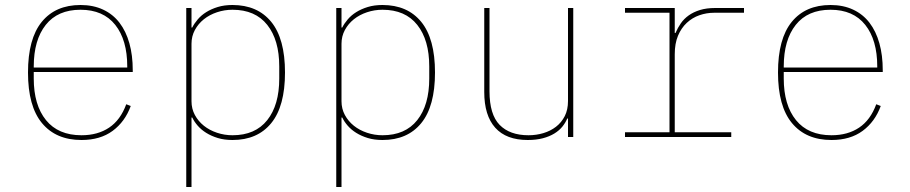

<svg xmlns="http://www.w3.org/2000/svg" viewBox="-20 -548 3640 768"><path d="M306 12Q204 12 148 -55.5Q92 -123 92 -258Q92 -393 147 -460.5Q202 -528 302 -528Q353 -528 392.5 -509.5Q432 -491 458 -457Q484 -423 497.5 -375Q511 -327 511 -267V-260H115V-234Q115 -128 164 -67.5Q213 -7 306 -7Q371 -7 416.5 -37.5Q462 -68 485 -131L503 -124Q480 -61 430.5 -24.5Q381 12 306 12ZM302 -509Q211 -509 163 -448.5Q115 -388 115 -282V-278H489V-282Q489 -388 441 -448.5Q393 -509 302 -509Z M725 -516H746V-438H749Q757 -454 771 -470.5Q785 -487 805 -499.5Q825 -512 851 -520Q877 -528 910 -528Q1010 -528 1065 -460.5Q1120 -393 1120 -258Q1120 -123 1065 -55.5Q1010 12 910 12Q877 12 851 4Q825 -4 805 -16.5Q785 -29 771 -45Q757 -61 749 -78H746V200H725ZM910 -7Q1001 -7 1049 -67.5Q1097 -128 1097 -234V-282Q1097 -388 1049 -448.5Q1001 -509 910 -509Q878 -509 848 -499Q818 -489 795.5 -471Q773 -453 759.5 -428Q746 -403 746 -373V-143Q746 -113 759.5 -88Q773 -63 795.5 -45Q818 -27 848 -17Q878 -7 910 -7Z M1325 -516H1346V-438H1349Q1357 -454 1371 -470.5Q1385 -487 1405 -499.5Q1425 -512 1451 -520Q1477 -528 1510 -528Q1610 -528 1665 -460.5Q1720 -393 1720 -258Q1720 -123 1665 -55.5Q1610 12 1510 12Q1477 12 1451 4Q1425 -4 1405 -16.5Q1385 -29 1371 -45Q1357 -61 1349 -78H1346V200H1325ZM1510 -7Q1601 -7 1649 -67.5Q1697 -128 1697 -234V-282Q1697 -388 1649 -448.5Q1601 -509 1510 -509Q1478 -509 1448 -499Q1418 -489 1395.5 -471Q1373 -453 1359.5 -428Q1346 -403 1346 -373V-143Q1346 -113 1359.5 -88Q1373 -63 1395.5 -45Q1418 -27 1448 -17Q1478 -7 1510 -7Z M2252 -74H2249Q2242 -57 2229.5 -41.5Q2217 -26 2197.5 -14Q2178 -2 2151.5 5Q2125 12 2091 12Q2005 12 1961 -37Q1917 -86 1917 -180V-516H1938V-183Q1938 -90 1978.5 -48.5Q2019 -7 2094 -7Q2125 -7 2153.5 -15.5Q2182 -24 2204 -41Q2226 -58 2239 -83.5Q2252 -109 2252 -144V-516H2273V0H2252Z M2480 -19H2658V-497H2480V-516H2679V-416H2682Q2691 -437 2703.5 -455Q2716 -473 2735 -486.5Q2754 -500 2780 -508Q2806 -516 2841 -516H2956V-497H2837Q2806 -497 2777.5 -487Q2749 -477 2727 -456.5Q2705 -436 2692 -405Q2679 -374 2679 -331V-19H2905V0H2480Z M3306 12Q3204 12 3148 -55.5Q3092 -123 3092 -258Q3092 -393 3147 -460.5Q3202 -528 3302 -528Q3353 -528 3392.5 -509.5Q3432 -491 3458 -457Q3484 -423 3497.5 -375Q3511 -327 3511 -267V-260H3115V-234Q3115 -128 3164 -67.5Q3213 -7 3306 -7Q3371 -7 3416.5 -37.5Q3462 -68 3485 -131L3503 -124Q3480 -61 3430.5 -24.5Q3381 12 3306 12ZM3302 -509Q3211 -509 3163 -448.5Q3115 -388 3115 -282V-278H3489V-282Q3489 -388 3441 -448.5Q3393 -509 3302 -509Z"/></svg>

Font: IBM Plex Mono Thin
Style: Regular
Weight: 100
Monospace: yes
Designer: Mike Abbink, Paul van der Laan, Pieter van Rosmalen
Foundry: Bold Monday
Version: Version 2.3